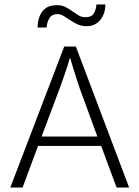

<svg xmlns="http://www.w3.org/2000/svg" viewBox="-20 -838 623 858"><path d="M148 -715Q148 -757 168.5 -786Q189 -815 235 -815Q257 -815 273 -806.5Q289 -798 303 -788Q317 -778 331 -769.5Q345 -761 362 -761Q388 -761 398.5 -777Q409 -793 411 -818H451Q451 -799 445.5 -781.5Q440 -764 429.5 -750.5Q419 -737 403.5 -729Q388 -721 367 -721Q344 -721 326 -729.5Q308 -738 293 -748Q278 -758 264.5 -766.5Q251 -775 238 -775Q212 -775 201 -757Q190 -739 188 -715ZM267 -630H319L557 0H501L432 -186H150L81 0H26ZM166 -228H415L336 -444Q334 -450 329 -465Q324 -480 318 -499Q312 -518 305.5 -539Q299 -560 294 -578H292Q287 -560 280.5 -540Q274 -520 267.5 -501.5Q261 -483 255.5 -468Q250 -453 247 -444Z"/></svg>

Font: Mukta Vaani ExtraLight
Style: Regular
Weight: 275
Designer: Noopur Datye, Girish Dalvi, Yashodeep Gholap, Pallavi Karambelkar
Foundry: Ek Type
Version: Version 2.538;PS 1.000;hotconv 16.6.51;makeotf.lib2.5.65220;